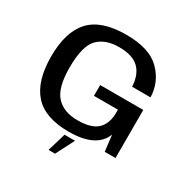

<svg xmlns="http://www.w3.org/2000/svg" viewBox="-187 -842 1136 1165"><g transform="rotate(30 381.0 -260.0)"><path d="M359.5 4Q551 3 595.5 -113L609 0H684.5V-337H382.5V-261.5H550.5V-229.5Q546.5 -156 504 -119.5Q461.5 -83 369.5 -83Q271.5 -83 220 -139.8Q168.5 -196.5 168.5 -336.5Q168.5 -487 220 -540.5Q271.5 -594 368.5 -594Q462.5 -594 507 -551Q551.5 -508 555.5 -425H684.5Q681.5 -530.5 606.5 -605.8Q531.5 -681 368.5 -681Q194.5 -681 116.2 -596.2Q38 -511.5 38 -339Q38 -168.5 114.5 -82.2Q191 4 359.5 4ZM308 160.5H353.5L419.5 32H346Z"/></g></svg>

Font: Anybody SemiExpanded Medium
Style: Regular
Weight: 500
Width: 6
Version: Version 1.113;gftools[0.9.25]